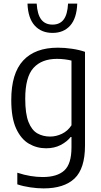

<svg xmlns="http://www.w3.org/2000/svg" viewBox="-20 -815 562 1065"><path d="M221.5 230Q187 230 147.8 224.2Q108.5 218.5 76 207.5V143Q114 155.5 149 161.2Q184 167 217 167Q297 167 336.8 130.5Q376.5 94 376.5 2.5V-55H372Q351 -28.5 316.2 -10.5Q281.5 7.5 235.5 7.5Q184 7.5 140.2 -18Q96.5 -43.5 69.5 -102Q42.5 -160.5 42.5 -260.5Q42.5 -408 108.5 -479.2Q174.5 -550.5 301 -550.5Q339 -550.5 379.5 -544.5Q420 -538.5 451.5 -527.5V-8Q451.5 120 393.5 175Q335.5 230 221.5 230ZM258 -57.5Q291.5 -57.5 323.8 -73Q356 -88.5 376.5 -120V-479Q361 -483 339.2 -485.8Q317.5 -488.5 296 -488.5Q211 -488.5 165.5 -438Q120 -387.5 120 -267.5Q120 -184 138 -138.5Q156 -93 187.2 -75.2Q218.5 -57.5 258 -57.5ZM271.5 -632.5Q209.5 -632.5 172.5 -673.2Q135.5 -714 132.5 -795H183.5Q187 -735 208.8 -706.8Q230.5 -678.5 271.5 -678.5Q312 -678.5 333.2 -706.8Q354.5 -735 357.5 -795H408.5Q405.5 -713.5 369.2 -673Q333 -632.5 271.5 -632.5Z"/></svg>

Font: Encode Sans Semi Condensed
Style: Regular
Weight: 400
Width: 4
Designer: Multiple Designers
Foundry: Impallari Type
Version: Version 3.000; ttfautohint (v1.8.3) -l 8 -r 50 -G 200 -x 14 